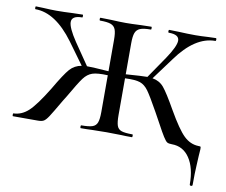

<svg xmlns="http://www.w3.org/2000/svg" viewBox="-71 -556 943 801"><g transform="rotate(10 400.0 -155.5)"><path d="M798 0Q798 7 796 29Q796 37 794 69Q792 101 792 152Q792 157 786 157Q780 157 780 152Q780 82 752.5 41Q725 0 677 0Q664 0 657.5 -3.5Q651 -7 640 -24.5Q629 -42 613 -72Q604 -89 586 -121Q552 -182 536.5 -203.5Q521 -225 501 -232Q481 -239 437 -237V-81Q437 -51 442 -36.5Q447 -22 461.5 -17Q476 -12 508 -12Q510 -12 510 -6Q510 0 508 0Q479 0 463 -1L400 -2L338 -1Q321 0 291 0Q289 0 289 -6Q289 -12 291 -12Q323 -12 338 -17Q353 -22 358.5 -36.5Q364 -51 364 -81V-237Q320 -239 299 -232Q278 -225 262 -203.5Q246 -182 211 -121Q208 -115 198 -100Q166 -45 154.5 -27.5Q143 -10 134.5 -5Q126 0 110 0H4Q2 0 2 -6Q2 -12 4 -12Q39 -13 67.5 -39.5Q96 -66 142 -141Q181 -208 200.5 -230Q220 -252 250 -257L183 -349Q104 -456 19 -456Q17 -456 17 -462Q17 -468 19 -468L50 -467Q82 -465 106 -465Q138 -465 176 -467L217 -468Q219 -468 219 -462Q219 -456 217 -456Q173 -456 173 -429Q173 -405 209 -351L272 -259Q297 -259 364 -254V-387Q364 -417 358.5 -431Q353 -445 338.5 -450.5Q324 -456 293 -456Q290 -456 290 -462Q290 -468 293 -468L338 -467Q376 -465 400 -465Q424 -465 464 -467L508 -468Q510 -468 510 -462Q510 -456 508 -456Q477 -456 462.5 -450Q448 -444 442.5 -429.5Q437 -415 437 -385V-254Q504 -259 528 -259L591 -351Q628 -406 628 -430Q628 -456 584 -456Q581 -456 581 -462Q581 -468 584 -468L624 -467Q662 -465 695 -465Q718 -465 750 -467L781 -468Q784 -468 784 -462Q784 -456 781 -456Q695 -456 618 -349L550 -257Q580 -252 598.5 -230Q617 -208 655 -141Q698 -66 725.5 -39.5Q753 -13 788 -12Q796 -12 797 -10.5Q798 -9 798 0Z"/></g></svg>

Font: Cormorant SC Medium
Style: Regular
Weight: 500
Designer: Christian Thalmann (Catharsis Fonts)
Version: Version 3.000